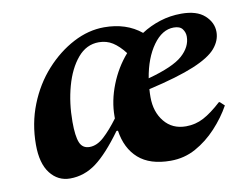

<svg xmlns="http://www.w3.org/2000/svg" viewBox="-59 -548 834 639"><g transform="rotate(-10 358.0 -228.0)"><path d="M130 10Q89 10 63 -23.5Q37 -57 37 -120Q37 -192 62 -255Q87 -318 129.5 -365Q172 -412 223.5 -439Q275 -466 328 -466Q403 -466 453 -425Q482 -444 516.5 -455Q551 -466 589 -466Q641 -466 667.5 -442Q694 -418 694 -386Q694 -357 672.5 -331.5Q651 -306 596 -283Q541 -260 441 -237Q440 -224 440 -210Q440 -160 467 -127Q494 -94 540 -94Q572 -94 599.5 -108.5Q627 -123 661 -154H664L679 -140Q658 -102 626 -67.5Q594 -33 555 -11.5Q516 10 470 10Q400 10 361.5 -24Q323 -58 314 -119H309Q259 -50 218.5 -20Q178 10 130 10ZM556 -425Q517 -425 486.5 -382.5Q456 -340 445 -273Q530 -296 562 -324.5Q594 -353 594 -388Q594 -402 585.5 -413.5Q577 -425 556 -425ZM212 -82Q237 -82 261 -104Q285 -126 311 -161Q311 -163 311 -168Q311 -220 332 -273.5Q353 -327 389 -368Q369 -394 348.5 -407Q328 -420 302 -420Q260 -420 230.5 -385Q201 -350 185.5 -294Q170 -238 170 -174Q170 -126 179 -104Q188 -82 212 -82Z"/></g></svg>

Font: Spectral
Style: Bold Italic
Weight: 700
Italic angle: -10°
Designer: Jean-Baptiste Levee
Foundry: Production Type
Version: Version 2.001